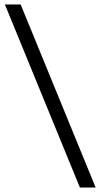

<svg xmlns="http://www.w3.org/2000/svg" viewBox="-20 -805 453 865"><path d="M2 -785H73L411 40H340Z"/></svg>

Font: Eudoxus Sans Light
Style: Regular
Weight: 300
Designer: Stijn de Vries
Foundry: tokotype
Version: Version 2.005